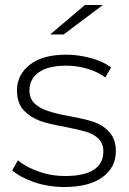

<svg xmlns="http://www.w3.org/2000/svg" viewBox="-20 -745 518 769"><path d="M238 4Q174 4 118 -15Q60 -35 29 -63L52 -103Q83 -76 135 -58Q184 -40 240 -40Q319 -40 357 -66Q394 -91 394 -138Q394 -170 374 -190Q354 -209 323 -218Q299 -225 240 -237Q177 -248 140 -261Q102 -275 75 -303Q48 -332 48 -383Q48 -446 100 -486Q150 -526 246 -526Q294 -526 345 -512Q391 -500 425 -475L402 -435Q370 -458 329 -470Q288 -482 245 -482Q172 -482 135 -455Q98 -428 98 -384Q98 -350 119 -330Q141 -310 171 -301Q202 -290 256 -280Q314 -270 355 -257Q394 -243 418 -216Q444 -187 444 -139Q444 -74 390 -35Q336 4 238 4ZM181 -607 320 -725H392L235 -607Z"/></svg>

Font: Montserrat Light Alt1
Style: Light
Weight: 500
Designer: Differentunic
Foundry: Julieta Ulanovsky
Version: 0.1